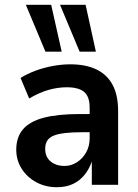

<svg xmlns="http://www.w3.org/2000/svg" viewBox="-20 -773 578 803"><path d="M218 10Q170 10 131.5 -11Q93 -32 70.5 -67.5Q48 -103 48 -147Q48 -199 76 -232Q104 -265 162.5 -280.5Q221 -296 313 -296H370V-220H323Q281 -220 251.5 -216.5Q222 -213 204 -205.5Q186 -198 177.5 -184.5Q169 -171 169 -150Q169 -117 191.5 -98Q214 -79 250 -79Q278 -79 302 -94.5Q326 -110 340.5 -136Q355 -162 355 -196V-322Q355 -369 332 -388.5Q309 -408 259 -408Q222 -408 183 -397Q144 -386 102 -361L66 -447Q95 -465 129 -477.5Q163 -490 200.5 -497Q238 -504 274 -504Q339 -504 383.5 -482.5Q428 -461 451 -418Q474 -375 474 -308V0H364V-103H366Q355 -69 335 -43.5Q315 -18 286 -4Q257 10 218 10ZM313 -557 231 -753H338L381 -557ZM170 -557 88 -753H194L238 -557Z"/></svg>

Font: Nunito Sans 10pt SemiCondensed
Style: Bold
Weight: 700
Width: 4
Designer: Vernon Adams
Foundry: Vernon Adams
Version: Version 3.101;gftools[0.9.27]